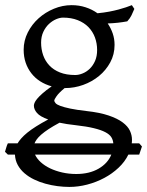

<svg xmlns="http://www.w3.org/2000/svg" viewBox="-44 -489 577 753"><path d="M254.9 193.4Q306.6 193.4 342.8 172.4Q378.9 151.4 392.6 117.2H93.3Q100.6 133.3 116 147.2Q131.3 161.1 152.8 171.4Q174.3 181.6 200.4 187.5Q226.6 193.4 254.9 193.4ZM252.9 2Q234.4 0 218.8 -2.4Q203.1 -4.9 189.5 -7.8Q164.1 5.9 146.7 17.3Q129.4 28.8 117.9 38.8Q106.4 48.8 100.3 57.4Q94.2 65.9 91.3 73.2H400.4Q399.4 60.1 392.6 49.1Q385.7 38.1 368.9 29.3Q352.1 20.5 324 13.7Q295.9 6.8 252.9 2ZM336.9 -293Q336.9 -318.8 328.4 -342Q319.8 -365.2 303 -382.6Q286.1 -399.9 261 -409.9Q235.8 -419.9 203.1 -419.9Q190.9 -419.9 176 -413.6Q161.1 -407.2 147.9 -395Q134.8 -382.8 126 -364.3Q117.2 -345.7 117.2 -321.8Q117.2 -295.9 125.2 -272.7Q133.3 -249.5 149.7 -232.2Q166 -214.8 191.2 -204.8Q216.3 -194.8 251 -194.8Q265.1 -194.8 280.5 -201.2Q295.9 -207.5 308.3 -219.7Q320.8 -231.9 328.9 -250.2Q336.9 -268.6 336.9 -293ZM405.3 -313Q405.3 -275.4 388.4 -244.4Q371.6 -213.4 344.2 -190.9Q316.9 -168.5 282.2 -156Q247.6 -143.6 211.9 -143.6H209.5Q186.5 -124.5 177.7 -111.6Q168.9 -98.6 168.9 -95.7Q168.9 -89.8 174.1 -84.2Q179.2 -78.6 193.1 -73.5Q207 -68.4 231.4 -63.2Q255.9 -58.1 293.9 -53.7Q347.2 -47.9 381.8 -36.1Q416.5 -24.4 437 -9Q457.5 6.3 465.6 23.9Q473.6 41.5 473.6 58.6Q473.6 62.5 473.4 65.9Q473.1 69.3 472.7 73.2H502L512.7 85.4L502 117.2H459.5Q445.8 145.5 420.9 168.9Q396 192.4 364.7 209Q333.5 225.6 298.1 234.9Q262.7 244.1 228 244.1Q205.6 244.1 181.4 241Q157.2 237.8 134 231.4Q110.8 225.1 89.6 214.8Q68.4 204.6 52 190.4Q35.6 176.3 25.6 158Q15.6 139.6 14.6 117.2H-13.2L-24.4 106.4Q-22 98.6 -19.5 89.8Q-17.1 81.1 -13.2 73.2H24.9Q30.3 64 39.6 53.5Q48.8 43 63.2 31.2Q77.6 19.5 97.7 6.8Q117.7 -5.9 145 -20.5Q113.3 -31.7 101.1 -45.9Q88.9 -60.1 88.9 -74.7Q88.9 -78.6 91.3 -85.2Q93.8 -91.8 101.3 -101.1Q108.9 -110.4 122.6 -122.6Q136.2 -134.8 158.7 -150.4Q133.8 -157.2 113.5 -170.2Q93.3 -183.1 78.9 -201.7Q64.5 -220.2 56.6 -243.4Q48.8 -266.6 48.8 -293.9Q48.8 -329.6 64.9 -361.6Q81.1 -393.6 107.4 -417.2Q133.8 -440.9 167.5 -454.8Q201.2 -468.8 236.8 -468.8Q266.1 -468.8 291.7 -460.4Q317.4 -452.1 338.4 -437Q363.8 -439.5 384.3 -443.4Q404.8 -447.3 421.1 -451.7Q437.5 -456.1 450.2 -460.4Q462.9 -464.8 473.1 -468.8L482.9 -454.1Q477.1 -440.4 471.7 -429Q466.3 -417.5 455.1 -405.3Q436.5 -401.9 418.7 -399.9Q400.9 -397.9 378.4 -397Q391.1 -378.4 398.2 -357.4Q405.3 -336.4 405.3 -313Z"/></svg>

Font: Noto Serif Devanagari
Style: Bold
Weight: 700
Designer: Monotype Design Team
Foundry: Monotype Imaging Inc.
Version: Version 1.01